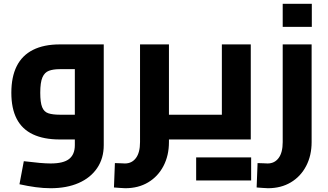

<svg xmlns="http://www.w3.org/2000/svg" viewBox="-20 -738 1734 1016"><path d="M248 258Q210 258 169 252.5Q128 247 83 237L106 115Q155 121 189.5 124Q224 127 248 127Q316 127 346 103Q376 79 376 30V-394L407 -372H296Q262 -372 239 -363.5Q216 -355 204.5 -328.5Q193 -302 193 -247Q193 -196 203 -171Q213 -146 236 -138.5Q259 -131 296 -131H376V0H296Q212 0 154.5 -27Q97 -54 68.5 -109Q40 -164 40 -247Q40 -331 68.5 -388Q97 -445 154.5 -474Q212 -503 296 -503H529V30Q529 100 494 151.5Q459 203 396 230.5Q333 258 248 258Z M849 0V-131H978V0ZM643 258Q632 258 616 256.5Q600 255 583 254L588 125Q604 125 619 126Q634 127 641 127Q678 127 699.5 98Q721 69 721 14V-503H874V14Q874 85 845 140.5Q816 196 764 227Q712 258 643 258ZM978 0V-131Q990 -131 994 -113.5Q998 -96 998 -66Q998 -36 994 -18Q990 0 978 0Z M978 0V-131H1247L1154 -54V-503H1307V0ZM978 0Q967 0 962.5 -18Q958 -36 958 -66Q958 -96 962.5 -113.5Q967 -131 978 -131ZM1018 217V95H1172V217ZM1155 217V95H1309V217Z M1398 258Q1387 258 1371 256.5Q1355 255 1338 254L1343 125Q1359 125 1374 126Q1389 127 1396 127Q1433 127 1454.5 98Q1476 69 1476 14V-503H1629V14Q1629 85 1600 140.5Q1571 196 1519 227Q1467 258 1398 258ZM1476 -596V-718H1630V-596Z"/></svg>

Font: Cairo ExtraBold
Style: Regular
Weight: 800
Designer: Mohamed Gaber, Accademia di Belle Arti di Urbino
Foundry: Kief Type Foundry, Accademia di Belle Arti di Urbino
Version: Version 3.117